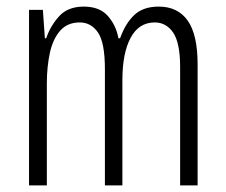

<svg xmlns="http://www.w3.org/2000/svg" viewBox="-20 -562 685 582"><path d="M461 -542Q519 -542 549 -499.5Q579 -457 579 -367V0H526V-359Q526 -432 505 -463Q484 -494 449 -494Q401 -494 376 -447.5Q351 -401 351 -319V0H298V-352Q298 -433 277 -463.5Q256 -494 222 -494Q184 -494 162 -468.5Q140 -443 131 -401Q122 -359 122 -309V0H68V-532H110L116 -446H120Q133 -484 159.5 -513Q186 -542 234 -542Q282 -542 307 -513.5Q332 -485 339 -446H344Q360 -491 387 -516.5Q414 -542 461 -542Z"/></svg>

Font: Noto Sans Khmer ExtraCondensed Light
Style: Regular
Weight: 300
Width: 2
Designer: Danh Hong and the Monotype Design Team
Foundry: Monotype Imaging Inc.
Version: Version 2.004; ttfautohint (v1.8.4.7-5d5b)